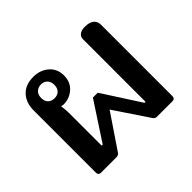

<svg xmlns="http://www.w3.org/2000/svg" viewBox="-127 -742 926 926"><g transform="rotate(-45 335.5 -279.0)"><path d="M74 -17V-442Q74 -494 103.5 -526Q133 -558 187 -558Q234 -558 265.5 -530.5Q297 -503 297 -458Q297 -413 267 -386.5Q237 -360 197 -360Q190 -360 182 -363Q186 -331 186 -313V-90H193L320 -284H353L478 -90H485V-517Q485 -533 497.5 -543Q510 -553 534 -553Q564 -553 580 -540.5Q596 -528 596 -505V-17Q596 -9 591.5 -4.5Q587 0 580 0H473Q461 0 454 -10L336 -186L217 -10Q210 0 197 0H91Q83 0 78.5 -4.5Q74 -9 74 -17ZM232 -459Q232 -481 219.5 -493.5Q207 -506 188 -506Q168 -506 155 -493.5Q142 -481 142 -459Q142 -436 154.5 -424Q167 -412 188 -412Q207 -412 219.5 -424Q232 -436 232 -459Z"/></g></svg>

Font: Maitree SemiBold
Style: Regular
Weight: 600
Designer: CadsonDemak Team
Foundry: CadsonDemak
Version: Version 1.001